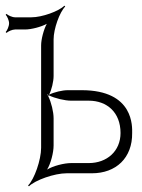

<svg xmlns="http://www.w3.org/2000/svg" viewBox="-97 -611 501 677"><path d="M69 -13C82 -34 92 -73 92 -98V-194C92 -216 84 -250 73 -272C74 -273 74 -274 75 -275C97 -264 132 -256 154 -256H216C280 -256 328 -215 328 -142C328 -78 280 -36 216 -36H154C129 -36 90 -26 69 -13ZM69 -279C71 -278 72 -277 74 -276C73 -276 73 -275 72 -274C71 -276 70 -278 69 -279ZM-77 -498 -74 -495C-69 -500 -54 -507 -44 -507H-9C13 -507 48 -516 68 -527C57 -507 48 -472 48 -451V-90C48 -47 24 21 2 43L5 46C27 24 95 0 138 0H227C312 0 370 -54 369 -142C369 -162 377 -293 191 -293H142C123 -293 93 -286 76 -277C85 -294 92 -324 92 -343V-472C92 -509 113 -568 133 -588L130 -591C110 -571 51 -550 14 -550H-44C-54 -550 -69 -557 -74 -562L-77 -559C-72 -554 -65 -539 -65 -529C-65 -518 -72 -503 -77 -498Z"/></svg>

Font: Armata Saber
Style: Rg
Weight: 400
Designer: Jasper
Foundry: Cannot Into Space Fonts
Version: Version 0.970